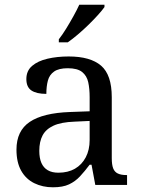

<svg xmlns="http://www.w3.org/2000/svg" viewBox="-20 -786 603 816"><path d="M205 10Q161 10 125.5 -7.5Q90 -25 70 -60.5Q50 -96 50 -150Q50 -230 106.5 -268Q163 -306 278 -310L361 -313V-373Q361 -409 355 -436.5Q349 -464 329 -480Q309 -496 268 -496Q230 -496 210 -482Q190 -468 183.5 -443.5Q177 -419 177 -387Q135 -387 113.5 -401.5Q92 -416 92 -450Q92 -485 116.5 -506Q141 -527 182 -536.5Q223 -546 272 -546Q364 -546 409.5 -507Q455 -468 455 -373V-114Q455 -86 461 -70.5Q467 -55 481 -48.5Q495 -42 517 -42H520V0H385L369 -86H361Q340 -58 320 -36.5Q300 -15 273.5 -2.5Q247 10 205 10ZM228 -52Q269 -52 298.5 -69Q328 -86 344.5 -117.5Q361 -149 361 -191V-272L297 -269Q240 -267 207.5 -252Q175 -237 161 -210.5Q147 -184 147 -145Q147 -114 156 -93.5Q165 -73 183 -62.5Q201 -52 228 -52ZM230 -619Q245 -638 261 -664Q277 -690 292 -717Q307 -744 317 -766H424V-756Q415 -743 397 -723Q379 -703 356.5 -681Q334 -659 311 -639.5Q288 -620 268 -606H230Z"/></svg>

Font: Noto Serif Tamil
Style: Italic
Weight: 400
Italic angle: -12°
Designer: Indian Type Foundry, Tom Grace, and the Monotype Design Team
Foundry: Monotype Imaging Inc.
Version: Version 2.003